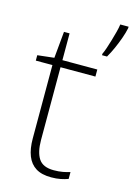

<svg xmlns="http://www.w3.org/2000/svg" viewBox="-118 -821 622 893"><g transform="rotate(15 193.5 -375.0)"><path d="M223 -25Q247 -25 266 -28.5Q285 -32 301 -37V-4Q285 2 265 6Q245 10 220 10Q174 10 146 -7.5Q118 -25 104.5 -59Q91 -93 91 -143V-496H11V-522L91 -531L103 -659H130V-530H298V-496H130V-146Q130 -87 150.5 -56Q171 -25 223 -25ZM387 -753Q382 -729 372.5 -702.5Q363 -676 351.5 -650Q340 -624 326 -600H302V-607Q308 -619 314.5 -638.5Q321 -658 327.5 -680Q334 -702 339.5 -723Q345 -744 347 -760H387Z"/></g></svg>

Font: Noto Sans Khmer ExtraLight
Style: Regular
Weight: 250
Version: Version 2.003